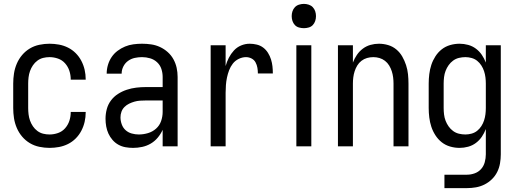

<svg xmlns="http://www.w3.org/2000/svg" viewBox="-20 -753 2653 988"><path d="M235 8Q209 8 182.5 2.5Q156 -3 133.5 -16.5Q111 -30 94 -50Q77 -70 66.5 -94.5Q56 -119 52 -145Q48 -171 48 -197V-323Q48 -349 52 -375Q56 -401 66.5 -425.5Q77 -450 94 -470Q111 -490 133.5 -503.5Q156 -517 182.5 -522.5Q209 -528 235 -528Q259 -528 283.5 -523.5Q308 -519 330 -508Q352 -497 369.5 -479.5Q387 -462 398.5 -440Q410 -418 415.5 -394Q421 -370 421 -345V-343H344V-344Q344 -367 337 -388.5Q330 -410 315 -427Q300 -444 278.5 -451.5Q257 -459 235 -459Q218 -459 202 -455Q186 -451 172.5 -441Q159 -431 149.5 -417Q140 -403 134.5 -387.5Q129 -372 127 -355.5Q125 -339 125 -323V-197Q125 -181 127 -164.5Q129 -148 134.5 -132.5Q140 -117 149.5 -103Q159 -89 172.5 -79Q186 -69 202 -65Q218 -61 235 -61Q257 -61 278.5 -68.5Q300 -76 315 -93Q330 -110 337 -131.5Q344 -153 344 -176V-177H421V-175Q421 -150 415.5 -126Q410 -102 398.5 -80Q387 -58 369.5 -40.5Q352 -23 330 -12Q308 -1 283.5 3.5Q259 8 235 8Z M665 8Q645 8 625.5 4.5Q606 1 589 -8.5Q572 -18 559 -33Q546 -48 538 -65.5Q530 -83 526.5 -102.5Q523 -122 523 -142Q523 -167 529.5 -191.5Q536 -216 551 -236Q566 -256 587 -269.5Q608 -283 632 -291Q656 -299 681 -302Q706 -305 731 -305H817V-357Q817 -378 810.5 -398Q804 -418 788.5 -432.5Q773 -447 752.5 -453Q732 -459 711 -459Q692 -459 673.5 -455Q655 -451 639.5 -440Q624 -429 615 -411.5Q606 -394 606 -375V-374H529V-375Q529 -397 535.5 -419Q542 -441 554.5 -459.5Q567 -478 585 -491.5Q603 -505 623.5 -513.5Q644 -522 666.5 -525Q689 -528 711 -528Q735 -528 758.5 -524.5Q782 -521 803.5 -511Q825 -501 843 -485Q861 -469 872.5 -448Q884 -427 889 -404Q894 -381 894 -357V0H817V-85Q807 -63 791.5 -44.5Q776 -26 755.5 -14Q735 -2 711.5 3Q688 8 665 8ZM694 -61Q718 -61 741.5 -68Q765 -75 783 -91Q801 -107 809 -130Q817 -153 817 -177V-236H731Q716 -236 701 -235Q686 -234 672 -230Q658 -226 644.5 -219.5Q631 -213 620.5 -202.5Q610 -192 605 -178Q600 -164 600 -149Q600 -131 606.5 -113Q613 -95 626.5 -83Q640 -71 658 -66Q676 -61 694 -61Z M1064 0V-520H1141V-413Q1147 -435 1157.5 -455.5Q1168 -476 1183.5 -493Q1199 -510 1220.5 -519Q1242 -528 1265 -528Q1283 -528 1301.5 -523.5Q1320 -519 1334.5 -508Q1349 -497 1359 -481Q1369 -465 1374.5 -447.5Q1380 -430 1382 -412Q1384 -394 1384 -375H1307Q1307 -390 1304.5 -404.5Q1302 -419 1295 -432Q1288 -445 1274.5 -452Q1261 -459 1246 -459Q1227 -459 1208.5 -450Q1190 -441 1178 -425.5Q1166 -410 1159 -391.5Q1152 -373 1148 -354Q1144 -335 1142.5 -315Q1141 -295 1141 -276V0Z M1505 0V-520H1582V0ZM1544 -608Q1531 -608 1518.5 -611.5Q1506 -615 1497.5 -624Q1489 -633 1485 -645Q1481 -657 1481 -670Q1481 -683 1485 -695Q1489 -707 1497.5 -716Q1506 -725 1518.5 -729Q1531 -733 1544 -733Q1556 -733 1568.5 -729Q1581 -725 1589.5 -716Q1598 -707 1602 -695Q1606 -683 1606 -670Q1606 -657 1602 -645Q1598 -633 1589.5 -624Q1581 -615 1568.5 -611.5Q1556 -608 1544 -608Z M1719 0V-520H1796V-431Q1804 -452 1816.5 -470.5Q1829 -489 1847 -502.5Q1865 -516 1886.5 -522Q1908 -528 1930 -528Q1954 -528 1977.5 -521Q2001 -514 2019.5 -498.5Q2038 -483 2050 -462Q2062 -441 2069.5 -418Q2077 -395 2079.5 -371Q2082 -347 2082 -323V0H2005V-323Q2005 -339 2003 -355Q2001 -371 1996 -386.5Q1991 -402 1982.5 -416Q1974 -430 1961 -440Q1948 -450 1932.5 -454.5Q1917 -459 1901 -459Q1884 -459 1868.5 -454.5Q1853 -450 1840 -440Q1827 -430 1818.5 -416Q1810 -402 1805 -386.5Q1800 -371 1798 -355Q1796 -339 1796 -323V0Z M2267 215V146H2383Q2403 146 2422.5 139Q2442 132 2455.5 117Q2469 102 2474.5 81.5Q2480 61 2480 41V-89Q2472 -68 2459.5 -49.5Q2447 -31 2429 -17.5Q2411 -4 2389 2Q2367 8 2345 8Q2320 8 2296 1Q2272 -6 2253 -21Q2234 -36 2220.5 -57Q2207 -78 2199.5 -101Q2192 -124 2189 -148.5Q2186 -173 2186 -197V-323Q2186 -347 2189 -371.5Q2192 -396 2199.5 -419Q2207 -442 2220.5 -463Q2234 -484 2253 -499Q2272 -514 2296 -521Q2320 -528 2345 -528Q2367 -528 2389 -522Q2411 -516 2429 -502.5Q2447 -489 2459.5 -470.5Q2472 -452 2480 -431V-520H2557V41Q2557 64 2553 87.5Q2549 111 2538.5 132Q2528 153 2511 169.5Q2494 186 2473 196.5Q2452 207 2429 211Q2406 215 2383 215ZM2375 -61Q2391 -61 2407 -65.5Q2423 -70 2435.5 -80Q2448 -90 2457 -104Q2466 -118 2471 -133.5Q2476 -149 2478 -165Q2480 -181 2480 -197V-323Q2480 -339 2478 -355Q2476 -371 2471 -386.5Q2466 -402 2457 -416Q2448 -430 2435.5 -440Q2423 -450 2407 -454.5Q2391 -459 2375 -459Q2358 -459 2341.5 -455Q2325 -451 2311.5 -441Q2298 -431 2288.5 -417.5Q2279 -404 2273 -388.5Q2267 -373 2265 -356Q2263 -339 2263 -323V-197Q2263 -181 2265 -164Q2267 -147 2273 -131.5Q2279 -116 2288.5 -102.5Q2298 -89 2311.5 -79Q2325 -69 2341.5 -65Q2358 -61 2375 -61Z"/></svg>

Font: Iosevka QP
Style: Regular
Weight: 400
Designer: Belleve Invis
Foundry: Belleve Invis
Version: Version 20.0.0; ttfautohint (v1.8.4)